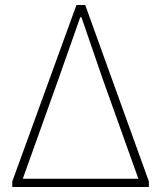

<svg xmlns="http://www.w3.org/2000/svg" viewBox="-20 -746 642 766"><path d="M29 0H574V-22L320 -726H285L29 -22ZM71 -33 213 -430 300 -677H305L390 -430L532 -33Z"/></svg>

Font: Kinto Sans Thin
Style: Regular
Weight: 100
Designer: Authors: Ryoko NISHIZUKA  (kana & ideographs); Paul D. Hunt (Latin, Greek & Cyrillic); Wenlong ZHANG  (bopomofo); Sandol
Foundry: Adobe Systems Incorporated, ookami Inc.
Version: Version 0.001